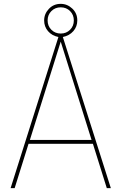

<svg xmlns="http://www.w3.org/2000/svg" viewBox="-20 -976 630 996"><path d="M555 0H534L462 -230H128L56 0H35L283 -784Q249 -791 229 -814.5Q209 -838 209 -870Q209 -904 233.5 -930Q258 -956 295 -956Q329 -956 355 -931.5Q381 -907 381 -870Q381 -838 360.5 -814.5Q340 -791 306 -784ZM455 -250 295 -760 135 -250ZM295 -802Q324 -802 343.5 -821.5Q363 -841 363 -870Q363 -899 343.5 -918.5Q324 -938 295 -938Q266 -938 246.5 -918.5Q227 -899 227 -870Q227 -841 246.5 -821.5Q266 -802 295 -802Z"/></svg>

Font: Tanohe Sans Thin
Style: Regular
Weight: 100
Designer: Village Type and Design LLC & Cristiano Sobral
Foundry: Cooper Hewitt Smithsonian Design Museum
Version: Version 1.00;September 29, 2021;FontCreator 13.0.0.2655 64-b